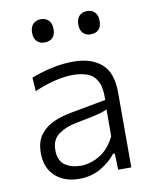

<svg xmlns="http://www.w3.org/2000/svg" viewBox="-82 -779 683 851"><g transform="rotate(-10 259.0 -353.0)"><path d="M207 10Q138.5 10 98 -28Q57.5 -66 57.5 -131.5Q57.5 -184.5 82.2 -215.8Q107 -247 144 -262.5Q181 -278 217.5 -284.5L379.5 -314.5Q381.5 -371.5 365.2 -400.2Q349 -429 320.5 -438.8Q292 -448.5 257.5 -448.5Q223 -448.5 180.2 -439Q137.5 -429.5 83 -406.5L79 -467.5Q115 -482.5 166.8 -494.5Q218.5 -506.5 269 -506.5Q349 -506.5 395.2 -466.8Q441.5 -427 441.5 -338V0H382.5L380 -73.5H372Q348.5 -41.5 305.2 -15.8Q262 10 207 10ZM223 -46Q266 -46 308.8 -71.5Q351.5 -97 377.5 -151.5L378 -272.5Q369.5 -268 355.5 -263.2Q341.5 -258.5 313.5 -252.2Q285.5 -246 235 -236.5Q188 -228 155.5 -204.5Q123 -181 123 -134Q123 -86 151.8 -66Q180.5 -46 223 -46ZM367.5 -612Q346.5 -612 333.2 -625Q320 -638 320 -664Q320 -690 333.2 -703.2Q346.5 -716.5 368.5 -716.5Q390.5 -716.5 403.2 -702.8Q416 -689 416 -664Q416 -638 403 -625Q390 -612 367.5 -612ZM159.5 -612Q138.5 -612 125.2 -625Q112 -638 112 -664Q112 -690 125.5 -703.2Q139 -716.5 160.5 -716.5Q182.5 -716.5 195.5 -702.8Q208.5 -689 208.5 -664Q208.5 -638 195.5 -625Q182.5 -612 159.5 -612Z"/></g></svg>

Font: Heraclito Light
Style: Regular
Weight: 300
Designer: Kostas Bartsokas (font) & Cristiano Sobral (main changes)
Foundry: Kostas Bartsokas (font) & Cristiano Sobral (main changes)
Version: Version 1.00;July 8, 2020;FontCreator 13.0.0.2655 64-bit